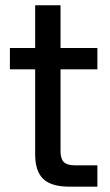

<svg xmlns="http://www.w3.org/2000/svg" viewBox="-20 -700 412 720"><path d="M111.8 -680.2H207V-520H345.2V-439.9H207V-132.8Q207 -105 219.2 -92.5Q231.4 -80.1 259.8 -80.1H345.2V0H240.2Q172.9 0 142.3 -28.8Q111.8 -57.6 111.8 -122.1V-439.9H17.1V-520H111.8Z"/></svg>

Font: Aspekta 450
Style: Regular
Weight: 450
Designer: Ivo Dolenc
Version: Version 2.000